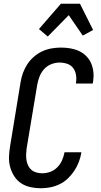

<svg xmlns="http://www.w3.org/2000/svg" viewBox="-20 -997 540 1025"><path d="M198 8Q170 8 142.5 2Q115 -4 93 -18.5Q71 -33 56.5 -55.5Q42 -78 34.5 -104.5Q27 -131 28 -159.5Q29 -188 34 -217L90 -559Q94 -584 103 -608.5Q112 -633 126.5 -655Q141 -677 161.5 -694.5Q182 -712 205.5 -723Q229 -734 254.5 -738.5Q280 -743 305 -743Q330 -743 354.5 -739Q379 -735 401 -725Q423 -715 440 -698Q457 -681 466.5 -659Q476 -637 478.5 -612Q481 -587 477 -561L475 -551H385L386 -557Q389 -578 385.5 -598.5Q382 -619 370 -634.5Q358 -650 338.5 -656.5Q319 -663 297 -663Q276 -663 254 -654.5Q232 -646 216 -628.5Q200 -611 191.5 -589.5Q183 -568 179 -546L122 -204Q120 -188 119.5 -172Q119 -156 121.5 -141Q124 -126 130.5 -112.5Q137 -99 148.5 -89.5Q160 -80 175 -76Q190 -72 206 -72Q227 -72 248 -79.5Q269 -87 285.5 -103.5Q302 -120 311 -140.5Q320 -161 324 -182V-184H414V-181Q410 -156 400.5 -131.5Q391 -107 376.5 -85Q362 -63 342 -44Q322 -25 298 -13.5Q274 -2 248.5 3Q223 8 198 8ZM235 -802 188 -842 305 -977H407L477 -837L422 -807L347 -916Z"/></svg>

Font: Iosevka Term Curly Md Obl
Style: Regular
Weight: 500
Italic angle: -9°
Designer: Belleve Invis
Foundry: Belleve Invis
Version: Version 32.3.0